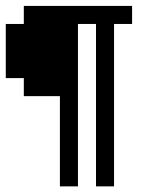

<svg xmlns="http://www.w3.org/2000/svg" viewBox="-20 -458 540 665"><path d="M0 -375H62.5V-437.5H437.5V-375H375V187.5H312.5V-375H250V187.5H187.5V-125H62.5V-187.5H0Z"/></svg>

Font: NeoDunggeunmo Code
Style: Regular
Weight: 400
Monospace: yes
Version: Version 1.600